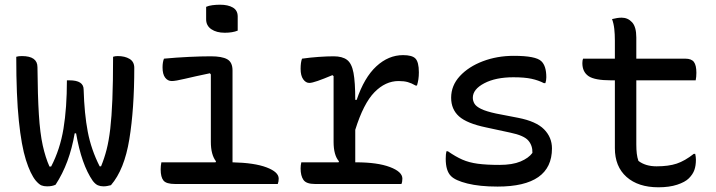

<svg xmlns="http://www.w3.org/2000/svg" viewBox="-20 -781 3040 815"><path d="M264 -440H275Q335 -440 335 -401Q338 -298 352.5 -222Q367 -146 403 -75H409Q423 -109 432.5 -146Q442 -183 448 -234Q454 -285 457 -359Q460 -433 460 -540Q468 -543 480 -543Q510 -543 530 -531Q550 -519 550 -493Q550 -319 529 -190Q508 -61 451 5Q443 7 435.5 8.5Q428 10 419 10Q406 10 395.5 5.5Q385 1 374 -13Q326 -82 303 -215H297Q286 -151 266 -97Q246 -43 216 3Q202 10 180 10Q166 10 156 6Q146 2 132 -14Q109 -42 90 -102Q71 -162 60 -268Q49 -374 49 -540Q58 -543 73 -543Q139 -543 139 -496Q140 -375 145 -295Q150 -215 161.5 -163.5Q173 -112 190 -74H197Q235 -147 249.5 -235Q264 -323 264 -440Z M665 -92H895L897 -96Q875 -124 875 -179V-465L871 -470Q804 -456 764.5 -446.5Q725 -437 709 -437Q692 -437 681 -451.5Q670 -466 670 -495Q670 -517 676 -532Q729 -537 782 -539.5Q835 -542 875 -542Q922 -542 944.5 -529.5Q967 -517 967 -482V-92Q1060 -90 1111.5 -70.5Q1163 -51 1163 -23Q1163 -16 1162 -10.5Q1161 -5 1159 0H723Q686 0 674 -14.5Q662 -29 662 -62Q662 -77 665 -92ZM855 -752Q866 -757 882 -759Q898 -761 914 -761Q948 -761 968.5 -749Q989 -737 989 -711V-651Q967 -642 934 -642Q899 -642 877 -657Q855 -672 855 -699Z M1259 -92H1417L1419 -96Q1396 -122 1396 -179V-458L1391 -462Q1353 -446 1328.5 -437.5Q1304 -429 1293 -429Q1278 -429 1267 -444.5Q1256 -460 1256 -489Q1256 -516 1262 -532Q1297 -537 1333 -539.5Q1369 -542 1396 -542Q1433 -542 1453 -527Q1473 -512 1480.5 -472Q1488 -432 1488 -357H1494Q1526 -452 1577.5 -499.5Q1629 -547 1691 -547Q1729 -547 1743 -533Q1758 -518 1758 -474Q1758 -458 1756 -444.5Q1754 -431 1750 -418H1744Q1727 -428 1711 -432.5Q1695 -437 1672 -437Q1616 -437 1569.5 -389.5Q1523 -342 1488 -230V-92H1491Q1582 -92 1635 -72Q1688 -52 1688 -23Q1688 -9 1684 0H1317Q1280 0 1268 -17.5Q1256 -35 1256 -66Q1256 -79 1259 -92Z M2100 -81Q2155 -81 2189.5 -95.5Q2224 -110 2240 -132Q2241 -163 2222.5 -184.5Q2204 -206 2146 -218L2044 -240Q1962 -257 1928.5 -287Q1895 -317 1895 -366Q1895 -418 1932 -458Q1969 -498 2029.5 -521Q2090 -544 2161 -544Q2255 -544 2278 -521Q2299 -501 2299 -453Q2299 -446 2298 -440Q2297 -434 2295 -428H2289Q2266 -440 2236.5 -446.5Q2207 -453 2159 -453Q2084 -453 2035.5 -427.5Q1987 -402 1987 -366Q1987 -353 1994 -341Q2001 -329 2022.5 -318.5Q2044 -308 2086 -299L2179 -281Q2256 -266 2289.5 -232Q2323 -198 2323 -151Q2323 11 2092 11Q2016 11 1964 -2Q1912 -15 1894 -34Q1872 -56 1872 -107Q1872 -127 1875 -139H1881Q1914 -116 1942.5 -103.5Q1971 -91 2008 -86Q2045 -81 2100 -81Z M2455 -532H2590V-609Q2590 -636 2587.5 -658.5Q2585 -681 2578 -700Q2601 -706 2619 -706Q2645 -706 2663 -686.5Q2681 -667 2681 -622V-532H2889Q2915 -532 2925.5 -518Q2936 -504 2936 -472Q2936 -454 2933 -440H2681V-168Q2681 -146 2683 -129Q2685 -112 2690 -98Q2720 -75 2767 -75Q2818 -75 2852.5 -86.5Q2887 -98 2925 -128H2931Q2934 -115 2934 -103Q2934 -78 2927.5 -59.5Q2921 -41 2904 -24Q2888 -8 2854.5 3Q2821 14 2775 14Q2689 14 2639.5 -30Q2590 -74 2590 -152V-440H2574Q2504 -440 2478 -458Q2452 -476 2452 -513Q2452 -525 2455 -532Z"/></svg>

Font: Recursive Mn Csl St
Style: Regular
Weight: 400
Monospace: yes
Version: Version 1.079;hotconv 1.0.112;makeotfexe 2.5.65598; ttfautoh